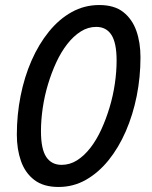

<svg xmlns="http://www.w3.org/2000/svg" viewBox="-20 -729 604 764"><path d="M213 15Q153 15 116.5 -13Q80 -41 63.5 -88Q47 -135 47 -193Q47 -272 62 -347.5Q77 -423 105.5 -488Q134 -553 174.5 -603Q215 -653 265.5 -681Q316 -709 375 -709Q435 -709 470.5 -681Q506 -653 522.5 -606.5Q539 -560 539 -501Q539 -422 524 -347Q509 -272 480.5 -206.5Q452 -141 412 -91.5Q372 -42 322 -13.5Q272 15 213 15ZM225 -73Q258 -73 286.5 -91Q315 -109 339.5 -140.5Q364 -172 383 -213.5Q402 -255 416 -301.5Q430 -348 437 -396Q444 -444 444 -488Q444 -558 423.5 -590Q403 -622 363 -622Q330 -622 301 -603.5Q272 -585 247.5 -553.5Q223 -522 204 -481Q185 -440 171 -393.5Q157 -347 150 -299Q143 -251 143 -207Q143 -136 164 -104.5Q185 -73 225 -73Z"/></svg>

Font: Ubuntu Sans Medium
Style: Italic
Weight: 500
Italic angle: -13.5°
Designer: Dalton Maag Ltd
Foundry: Dalton Maag Ltd
Version: Version 1.006